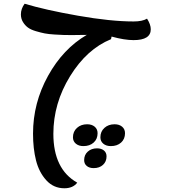

<svg xmlns="http://www.w3.org/2000/svg" viewBox="-20 -620 996 1029"><path d="M325 389Q267 389 228 346Q189 303 173 239.5Q157 176 157 96Q157 -68 237.5 -213.5Q318 -359 445 -433Q430 -433 401 -432.5Q372 -432 367 -432Q339 -432 322 -432.5Q305 -433 272.5 -435Q240 -437 219.5 -441Q199 -445 172 -453Q145 -461 129.5 -472.5Q114 -484 103 -502Q92 -520 92 -543Q92 -573 112 -600Q221 -567 397 -536Q573 -505 696 -505Q743 -505 768 -520Q788 -489 788 -463Q788 -405 696 -405Q647 -405 578 -424L575 -410Q445 -357 355.5 -211.5Q266 -66 266 97Q266 287 394 359Q371 389 325 389ZM427 163Q402 163 386.5 150Q371 137 371 116Q371 85 392.5 65.5Q414 46 447 46Q472 46 487.5 59Q503 72 503 94Q503 125 482 144Q461 163 427 163ZM574 163Q549 163 533.5 150Q518 137 518 116Q518 85 539.5 65.5Q561 46 594 46Q619 46 634.5 59Q650 72 650 94Q650 125 629 144Q608 163 574 163ZM482 281Q459 281 445 269.5Q431 258 431 238Q431 210 450.5 192.5Q470 175 500 175Q523 175 537 186.5Q551 198 551 218Q551 246 532 263.5Q513 281 482 281Z"/></svg>

Font: Lemonada Light
Style: Regular
Weight: 300
Designer: Mohamed Gaber (Arabic), Eduardo Tunni (Latin)
Foundry: Kief Type Foundry
Version: Version 4.004